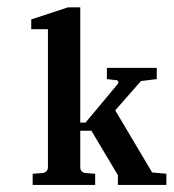

<svg xmlns="http://www.w3.org/2000/svg" viewBox="-20 -509 478 528"><path d="M437.5 -0.5H304.2V-27.3L231.4 -149.4H200.7V-48.8Q200.7 -42.5 204.6 -38.1Q208.5 -33.7 215.3 -33.2L241.7 -31.2V-0.5H69.8V-31.2L97.7 -33.2Q103.5 -33.7 107.7 -38.1Q111.8 -42.5 111.8 -48.8V-428.7H65.9V-455.6L167 -488.8H200.7V-171.9H215.3L303.2 -277.3Q306.6 -281.2 305.2 -284.9Q303.7 -288.6 298.8 -288.6L273.9 -291.5V-322.3H411.1V-291.5L367.7 -286.1L296.9 -205.6L398.4 -34.7L437.5 -31.2V-0.5Z"/></svg>

Font: MANDARAM
Style: Book
Weight: 400
Designer: CLT@C-DIT
Version: Version 1.28